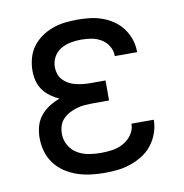

<svg xmlns="http://www.w3.org/2000/svg" viewBox="-66 -591 632 661"><g transform="rotate(-10 250.0 -260.0)"><path d="M247 8Q224 8 200 5Q176 2 153.5 -5.5Q131 -13 110.5 -26.5Q90 -40 75.5 -59.5Q61 -79 54.5 -102Q48 -125 48 -149Q48 -170 53.5 -190Q59 -210 72 -226Q85 -242 102.5 -253Q120 -264 139 -271Q123 -278 108.5 -288.5Q94 -299 83.5 -313.5Q73 -328 68.5 -345.5Q64 -363 64 -381Q64 -403 70 -425Q76 -447 89 -464.5Q102 -482 120.5 -495Q139 -508 160 -515.5Q181 -523 203 -525.5Q225 -528 247 -528Q269 -528 290.5 -525.5Q312 -523 333 -515.5Q354 -508 372 -495.5Q390 -483 403 -465.5Q416 -448 423 -427Q430 -406 430 -384V-382H352V-383Q352 -401 342.5 -417Q333 -433 317 -442.5Q301 -452 283 -455Q265 -458 247 -458Q229 -458 210.5 -454.5Q192 -451 176 -441.5Q160 -432 151 -415.5Q142 -399 142 -380Q142 -368 146 -356Q150 -344 158.5 -335Q167 -326 178 -320Q189 -314 201 -311Q213 -308 225.5 -306.5Q238 -305 250 -305H306V-235H250Q236 -235 222 -234Q208 -233 194 -229Q180 -225 167.5 -218.5Q155 -212 145 -202Q135 -192 130.5 -178.5Q126 -165 126 -150Q126 -129 136.5 -110Q147 -91 165.5 -80Q184 -69 205 -65.5Q226 -62 247 -62Q268 -62 288 -65Q308 -68 326 -78Q344 -88 356 -105Q368 -122 368 -143H446V-142Q446 -119 438 -96.5Q430 -74 415.5 -55.5Q401 -37 381 -24.5Q361 -12 339 -4.5Q317 3 294 5.5Q271 8 247 8Z"/></g></svg>

Font: Iosevka NFM
Style: Regular
Weight: 400
Monospace: yes
Designer: Belleve Invis
Foundry: Belleve Invis
Version: Version 29.0.4; ttfautohint (v1.8.4);Nerd Fonts 3.3.0